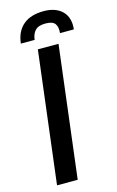

<svg xmlns="http://www.w3.org/2000/svg" viewBox="-136 -961 616 1014"><g transform="rotate(-15 172.0 -453.5)"><path d="M156.5 0H43.5L131.5 -720H244.5ZM212.5 -907Q246 -907 271.8 -897.8Q297.5 -888.5 314.5 -871.2Q331.5 -854 338.8 -829Q346 -804 342.5 -772.5H266.5Q270.5 -805.5 257.2 -823.5Q244 -841.5 205 -841.5Q166.5 -841.5 149 -823.2Q131.5 -805 128 -772.5H52.5Q56.5 -807 69.2 -832.2Q82 -857.5 102.8 -874.2Q123.5 -891 151.2 -899Q179 -907 212.5 -907Z"/></g></svg>

Font: Lato SemiBold
Style: Italic
Weight: 600
Italic angle: -7°
Designer: Lukasz Dziedzic with Adam Twardoch and Botio Nikoltchev
Foundry: tyPoland Lukasz Dziedzic
Version: Version 2.015; 2015-08-06; http://www.latofonts.com/